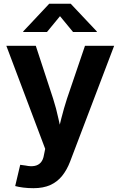

<svg xmlns="http://www.w3.org/2000/svg" viewBox="-20 -779 631 1006"><path d="M59.6 195.8 85.9 84.5 114.3 88.4Q141.1 94.2 161.4 90.3Q181.6 86.4 194.1 72Q206.5 57.6 210.4 32.2L216.8 1L13.2 -539.1H167.5L258.3 -262.2Q274.9 -210.4 285.9 -158.4Q296.9 -106.4 310.1 -50.8H274.9Q288.1 -106.4 301.3 -158.7Q314.5 -210.9 331.1 -262.2L425.3 -539.1H578.1L347.2 67.9Q330.6 111.3 305.4 142.6Q280.3 173.8 243.7 190.4Q207 207 155.3 207Q127.4 207 102.3 203.9Q77.1 200.7 59.6 195.8ZM226.1 -611.3H101.6V-614.3L237.8 -759.3H350.6L487.3 -614.3V-611.3H362.8L294.4 -694.3Z"/></svg>

Font: Inter 18pt
Style: Bold
Weight: 700
Designer: Rasmus Andersson
Foundry: rsms
Version: Version 4.001;git-66647c0bb